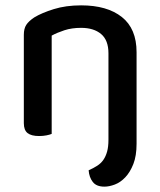

<svg xmlns="http://www.w3.org/2000/svg" viewBox="-20 -502 599 717"><path d="M311 134Q329 126 343 117Q357 108 366 95Q375 82 380 64Q385 46 385 20V-303Q385 -352 357.5 -375Q330 -398 283 -398Q248 -398 220.5 -389Q193 -380 173 -369V-2Q166 1 153.5 3.5Q141 6 126 6Q97 6 83 -5Q69 -16 69 -42V-372Q69 -395 78 -409Q87 -423 108 -437Q136 -454 181 -468Q226 -482 283 -482Q380 -482 435 -438.5Q490 -395 490 -307V35Q490 80 478 110.5Q466 141 448 160Q430 179 409 187Q388 195 370 195Q340 195 326.5 177.5Q313 160 311 134Z"/></svg>

Font: Baloo Thambi 2 Medium
Style: Regular
Weight: 500
Designer: Aadarsh Rajan and Ek Type
Foundry: Ek Type
Version: Version 1.640;hotconv 1.0.111;makeotfexe 2.5.65597; ttfautoh